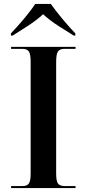

<svg xmlns="http://www.w3.org/2000/svg" viewBox="-20 -951 438 971"><path d="M36 0H362V-10H307Q282 -10 273 -23Q264 -36 264 -73V-638Q264 -677 273 -690.5Q282 -704 307 -704H362V-714H36V-704H93Q117 -704 126 -690.5Q135 -677 135 -639V-73Q135 -36 126 -23Q117 -10 93 -10H36ZM35 -771H44Q79 -793 121.5 -820.5Q164 -848 198 -879Q232 -848 274.5 -820.5Q317 -793 353 -771H361V-782Q332 -812 296.5 -854.5Q261 -897 237 -931H158Q136 -897 100 -854.5Q64 -812 35 -782Z"/></svg>

Font: Noto Serif Display Semi
Style: Regular
Weight: 600
Designer: Monotype Design Team
Foundry: Monotype Imaging Inc.
Version: Version 1.900